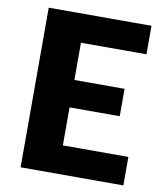

<svg xmlns="http://www.w3.org/2000/svg" viewBox="-82 -795 737 863"><g transform="rotate(10 286.5 -364.0)"><path d="M240.5 -598.5V-428.5H469.5V-303.5H240.5V-130H539.5V0H70.5V-728.5H539.5V-598.5Z"/></g></svg>

Font: Lato
Style: Regular
Weight: 900
Designer: Lukasz Dziedzic with Adam Twardoch and Botio Nikoltchev
Foundry: tyPoland Lukasz Dziedzic
Version: Version 2.010; 2014-09-01; http://www.latofonts.com/; ttfaut